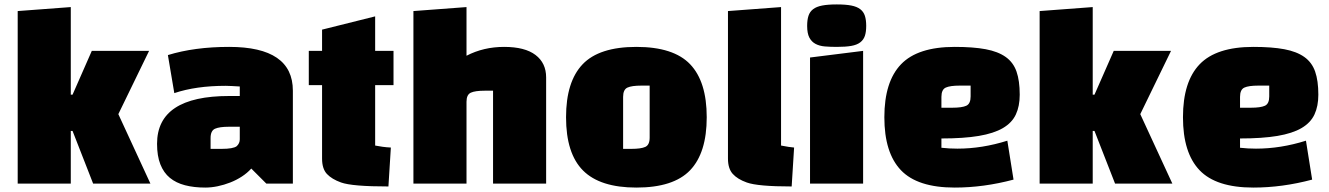

<svg xmlns="http://www.w3.org/2000/svg" viewBox="-20 -830 6010 868"><path d="M660 0 515 -314 654 -600H395L308 -402H300V-798L60 -780V0H300V-238H308L401 0Z M1016 -618Q1304 -618 1304 -420V0H1184L1116 -68Q1098 -48 1073.5 -32Q1049 -16 1021 -5Q993 6 964 12Q935 18 908 18Q857 18 816.5 7.5Q776 -3 748 -26Q720 -49 705 -87Q690 -125 690 -180Q690 -396 1016 -396H1064V-439Q1045 -440 1029.5 -441Q1014 -442 1001 -442Q866 -442 768 -409L739 -581Q859 -618 1016 -618ZM932 -206V-157H982Q1034 -157 1050 -169Q1064 -182 1064 -200V-257H1015Q972 -257 952 -248Q932 -239 932 -206Z M1436 -445H1376V-600H1436V-696L1676 -756V-600H1759V-445H1676V-172Q1691 -169 1709 -166.5Q1727 -164 1747 -163L1736 13Q1572 13 1522 -5Q1480 -20 1458 -43.5Q1436 -67 1436 -113Z M2089 -370V0H1849V-780L2089 -798V-578Q2166 -618 2259 -618Q2353 -618 2401 -581.5Q2449 -545 2449 -480V0H2209V-420H2172Q2128 -420 2108.5 -411Q2089 -402 2089 -370Z M2539 -300Q2539 -461 2614 -539.5Q2689 -618 2857 -618Q3025 -618 3100 -539.5Q3175 -461 3175 -300Q3175 -139 3100 -60.5Q3025 18 2857 18Q2693 18 2616 -59Q2539 -136 2539 -300ZM2797 -392V-157H2834Q2878 -157 2897.5 -166Q2917 -175 2917 -208V-443H2880Q2836 -443 2816.5 -434Q2797 -425 2797 -392Z M3271 -780 3511 -798V-172Q3530 -168 3545 -166Q3560 -164 3570 -163L3559 13Q3406 13 3356 -5Q3314 -20 3292.5 -44Q3271 -68 3271 -113Z M3882 0H3642V-570L3882 -600ZM3629 -713Q3629 -740 3635 -758.5Q3641 -777 3656 -788.5Q3671 -800 3697 -805Q3723 -810 3763 -810Q3803 -810 3828.5 -805Q3854 -800 3869 -788.5Q3884 -777 3890 -758.5Q3896 -740 3896 -713Q3896 -686 3890 -668Q3884 -650 3869 -638.5Q3854 -627 3828.5 -622.5Q3803 -618 3763 -618Q3734 -618 3709.5 -620Q3685 -622 3667 -631.5Q3649 -641 3639 -660Q3629 -679 3629 -713Z M4236 -204V-162Q4254 -160 4272 -159Q4290 -158 4308 -158Q4420 -158 4534 -194L4562 -18Q4427 18 4296 18Q4128 18 4053 -60.5Q3978 -139 3978 -300Q3978 -461 4053.5 -539.5Q4129 -618 4296 -618Q4380 -618 4436 -607.5Q4492 -597 4526.5 -572.5Q4561 -548 4575.5 -506.5Q4590 -465 4590 -402Q4590 -350 4572.5 -312.5Q4555 -275 4514 -251Q4473 -227 4405 -215.5Q4337 -204 4236 -204ZM4236 -392V-343H4285Q4329 -343 4348.5 -352Q4368 -361 4368 -394V-443H4319Q4275 -443 4255.5 -434Q4236 -425 4236 -392Z M5280 0 5135 -314 5274 -600H5015L4928 -402H4920V-798L4680 -780V0H4920V-238H4928L5021 0Z M5586 -204V-162Q5604 -160 5622 -159Q5640 -158 5658 -158Q5770 -158 5884 -194L5912 -18Q5777 18 5646 18Q5478 18 5403 -60.5Q5328 -139 5328 -300Q5328 -461 5403.5 -539.5Q5479 -618 5646 -618Q5730 -618 5786 -607.5Q5842 -597 5876.5 -572.5Q5911 -548 5925.5 -506.5Q5940 -465 5940 -402Q5940 -350 5922.5 -312.5Q5905 -275 5864 -251Q5823 -227 5755 -215.5Q5687 -204 5586 -204ZM5586 -392V-343H5635Q5679 -343 5698.5 -352Q5718 -361 5718 -394V-443H5669Q5625 -443 5605.5 -434Q5586 -425 5586 -392Z"/></svg>

Font: Black Han Sans
Style: Regular
Weight: 400
Width: 7
Designer: ZESSTYPE
Foundry: ZESSTYPE
Version: Version 1.00